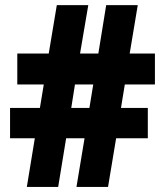

<svg xmlns="http://www.w3.org/2000/svg" viewBox="-20 -734 644 754"><path d="M470.2 -402.3 455.1 -310.1H560.5V-190.9H436L404.3 0H280.3L312 -190.9H239.7L208.5 0H85.4L116.7 -190.9H19.5V-310.1H136.7L151.9 -402.3H47.9V-523.9H171.4L203.1 -713.9H326.7L294.4 -523.9H366.2L397 -713.9H521L489.3 -523.9H588.4V-402.3ZM259.8 -310.1H331.1L346.2 -402.3H274.4Z"/></svg>

Font: Open Sans SemiCondensed ExtraBold
Style: Regular
Weight: 800
Width: 4
Designer: Monotype Design Team
Foundry: Monotype Imaging Inc.
Version: Version 3.000